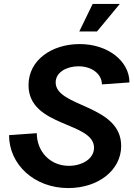

<svg xmlns="http://www.w3.org/2000/svg" viewBox="-20 -940 679 976"><path d="M327 16C481 16 596 -76 596 -198C596 -410 263 -394 263 -521C263 -573 319 -603 379 -603C449 -603 498 -562 498 -511L638 -521C638 -629 529 -716 385 -716C245 -716 125 -636 125 -507C125 -293 458 -322 458 -189C458 -131 395 -97 330 -97C234 -97 167 -171 167 -263L26 -253C26 -105 153 16 327 16ZM383 -780H473L589 -920H451Z"/></svg>

Font: Uncut Sans
Style: Bold Italic
Weight: 700
Italic angle: -11°
Designer: Kasper Nordkvist
Foundry: UNCUT.wtf
Version: Version 1.304;Glyphs 3.2 (3246)